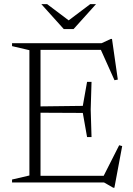

<svg xmlns="http://www.w3.org/2000/svg" viewBox="-20 -878 641 924"><path d="M38 0V-14L121.5 -33.5V-636.5L38 -656V-670H468.5L513 -690.5H519L547 -495L531 -492L465.5 -638H175V-366L378.5 -368.5L399 -484H420.5L416.5 -351L420.5 -218.5H399L378.5 -334.5L175 -335.5V-32H479L553.5 -179L568 -175L530.5 25.5H525L480.5 0ZM442 -858 334 -738H287L179 -858H207L310.5 -780L414 -858Z"/></svg>

Font: Newsreader Text Light
Style: Regular
Weight: 300
Designer: Hugues Gentile
Foundry: Production Type
Version: Version 1.002